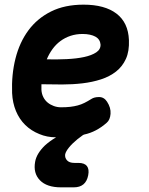

<svg xmlns="http://www.w3.org/2000/svg" viewBox="-20 -580 640 825"><path d="M317 120Q343 120 353.5 133.5Q364 147 359 173Q354 199 338.5 212Q323 225 297 225H242Q181 225 151.5 194.5Q122 164 131 115Q137 80 173 45Q194 26 221 10Q182 10 149 -4Q114 -18 88.5 -43Q63 -68 48.5 -103Q34 -138 32 -180Q29 -259 46.5 -328.5Q64 -398 102 -449.5Q140 -501 199 -530.5Q258 -560 339 -560Q430 -560 480.5 -521.5Q531 -483 534 -408Q536 -360 521 -327Q506 -294 478.5 -272.5Q451 -251 414 -239Q377 -227 334.5 -222Q292 -217 246.5 -217Q201 -217 158 -218V-194Q159 -177 166 -163Q173 -149 184.5 -139.5Q196 -130 211 -124.5Q226 -119 242 -119Q265 -119 282 -121Q299 -123 314 -127Q329 -131 343 -138Q357 -145 373 -155Q385 -163 406 -163Q427 -163 440 -143Q457 -117 455 -91Q453 -65 439 -53Q394 -13 342 -2Q339 -1 337 0L313 18Q291 36 277 53Q263 70 260 83Q258 98 268 109Q278 120 300 120ZM181 -325Q225 -324 267 -326Q309 -328 341.5 -335Q374 -342 393.5 -355Q413 -368 412 -389Q411 -400 405.5 -408.5Q400 -417 390 -422.5Q380 -428 366 -431Q352 -434 335 -434Q307 -434 283 -426Q259 -418 239.5 -403.5Q220 -389 205.5 -369Q191 -349 181 -325Z"/></svg>

Font: Maple Mono NL ExtraBold
Style: Italic
Weight: 800
Italic angle: -10°
Monospace: yes
Designer: subframe7536
Version: Version 7.000